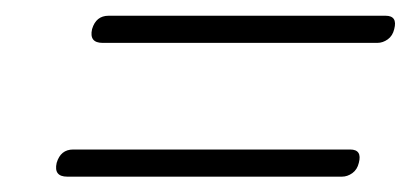

<svg xmlns="http://www.w3.org/2000/svg" viewBox="-20 -465 522 244"><path d="M97 -428Q102 -445 118 -445H470Q485.5 -445 481 -428Q479 -419.5 472.8 -415Q466.5 -410.5 459.5 -410.5H110.5Q93 -410.5 97 -428ZM52 -258Q57 -275 73 -275H425Q440.5 -275 436 -258Q434 -249.5 427.8 -245Q421.5 -240.5 414.5 -240.5H65.5Q48 -240.5 52 -258Z"/></svg>

Font: Fraunces 144pt S050
Style: Italic
Weight: 400
Italic angle: -16°
Version: Version 1.000; ttfautohint (v1.8.3)